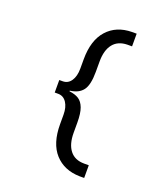

<svg xmlns="http://www.w3.org/2000/svg" viewBox="-151 -818 918 1053"><g transform="rotate(20 308.0 -291.0)"><path d="M239 -102V-157Q239 -201 221 -228Q203 -255 172 -255H152V-328H172Q203 -328 221 -355Q239 -382 239 -426V-480Q239 -592 292.5 -651.5Q346 -711 437 -712H464V-638H437Q382 -637 353.5 -601Q325 -565 325 -499V-439Q325 -362 301 -330.5Q277 -299 226 -293V-289Q260 -285 281 -271.5Q302 -258 313.5 -227.5Q325 -197 325 -143V-83Q325 -17 353.5 19.5Q382 56 437 56H464V130H437Q346 128 292.5 69Q239 10 239 -102Z"/></g></svg>

Font: Overpass Mono
Style: Regular
Weight: 400
Monospace: yes
Designer: Delve Withrington, Dave Bailey
Foundry: Delve Fonts
Version: Version 1.000;DELV;Overpass